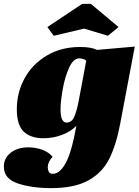

<svg xmlns="http://www.w3.org/2000/svg" viewBox="-73 -773 717 993"><path d="M191 200Q93 200 20 176Q-53 152 -53 89Q-53 44 -17 16.5Q19 -11 73 -11Q110 -11 144 1Q178 13 199 38Q174 65 174 92Q174 104 179 115Q184 126 200 126Q236 126 266.5 71Q297 16 322 -122Q292 -92 246.5 -75Q201 -58 152 -58Q86 -58 50 -92Q14 -126 14 -208Q14 -295 54.5 -368.5Q95 -442 169.5 -486Q244 -530 341 -530Q399 -530 429 -515L624 -532L549 -135Q528 -23 492 48.5Q456 120 384 160Q312 200 191 200ZM337 -471Q306 -471 284 -422Q262 -373 251 -309Q240 -245 240 -208Q240 -139 271 -139Q298 -139 311 -169Q324 -199 333 -246L373 -459Q360 -471 337 -471ZM205 -588 172 -633 352 -753H397L540 -633L485 -588L362 -625Z"/></svg>

Font: Sansita Black Italic
Style: Regular
Weight: 900
Italic angle: -11°
Designer: Pablo Cosgaya
Foundry: Omnibus-Type
Version: Version 1.006